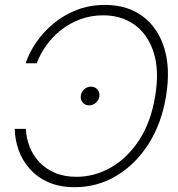

<svg xmlns="http://www.w3.org/2000/svg" viewBox="-20 -757 730 786"><path d="M286.1 9.3Q224.1 9.3 178.2 -11Q132.3 -31.2 101.8 -65.7Q71.3 -100.1 56.2 -142.6Q41 -185.1 40.5 -229.5H85.9Q87.4 -191.9 101.1 -156.7Q114.7 -121.6 140.6 -93.8Q166.5 -65.9 204.6 -49.6Q242.7 -33.2 293 -33.2Q367.7 -33.2 434.8 -71.8Q502 -110.4 550 -184.1Q598.1 -257.8 615.2 -363.3Q632.8 -468.3 609.1 -542.2Q585.4 -616.2 531.2 -655.3Q477.1 -694.3 402.3 -694.3Q352.1 -694.3 308.3 -678Q264.6 -661.6 229.7 -634Q194.8 -606.4 169.7 -571.3Q144.5 -536.1 130.4 -498H85Q100.1 -543 129.6 -585.4Q159.2 -627.9 200.9 -662.1Q242.7 -696.3 295.2 -716.6Q347.7 -736.8 409.7 -736.8Q502.4 -736.8 564.9 -689.7Q627.4 -642.6 652.8 -558.8Q678.2 -475.1 659.7 -363.3Q641.6 -252 588.4 -168.2Q535.2 -84.5 457 -37.6Q378.9 9.3 286.1 9.3ZM345.2 -325.7Q328.1 -325.7 318.1 -337.9Q308.1 -350.1 311 -366.7Q313.5 -381.8 325.4 -392.1Q337.4 -402.3 352.1 -402.3Q369.1 -402.3 379.2 -390.1Q389.2 -377.9 386.7 -361.3Q383.8 -346.2 371.8 -335.9Q359.9 -325.7 345.2 -325.7Z"/></svg>

Font: Inter 28pt ExtraLight
Style: Italic
Weight: 250
Italic angle: -9.3988°
Designer: Rasmus Andersson
Foundry: rsms
Version: Version 4.001;git-66647c0bb